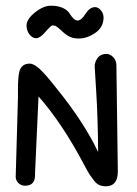

<svg xmlns="http://www.w3.org/2000/svg" viewBox="-20 -650 480 673"><path d="M158 -630Q132 -630 102 -606Q73 -582 73 -561Q73 -542 83.5 -529Q94 -516 107 -516Q120 -516 139 -538Q159 -561 164 -561Q172 -561 178 -557Q184 -553 194 -544Q207 -531 221 -523Q235 -515 256 -515Q285 -515 313 -534Q343 -554 343 -589Q343 -602 334 -613.5Q325 -625 313 -625Q295 -625 280 -602Q265 -578 252 -578Q239 -578 223 -604Q216 -615 199.5 -622.5Q183 -630 158 -630ZM274 -74Q277 -69 286 -52Q295 -35 312 -14Q326 3 351 3Q393 3 393 -49L388 -421Q388 -438 377 -449.5Q366 -461 353 -461Q320 -461 312 -423V-415L317 -333Q323 -240 324 -117Q274 -222 180 -338Q141 -388 120 -407.5Q99 -427 84 -427Q56 -427 48 -400Q43 -379 43 -342V-309L35 -29Q36 -16 45.5 -7.5Q55 1 67 1Q98 1 102 -26Q103 -30 103 -47L104 -69L115 -312Q198 -218 274 -74Z"/></svg>

Font: Patrick Hand SC
Style: Regular
Weight: 400
Designer: Patrick Wagesreiter
Foundry: Patrick Wagesreiter
Version: Version 2.001; ttfautohint (v1.8.2)